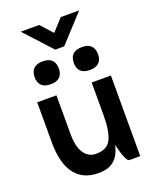

<svg xmlns="http://www.w3.org/2000/svg" viewBox="-168 -1014 901 1119"><g transform="rotate(-20 283.0 -455.0)"><path d="M86 -641.2Q86 -713.5 162 -713.5Q236.2 -713.5 236.2 -641.2Q236.2 -608.5 217.2 -590.1Q198.2 -571.8 162 -571.8Q123 -571.8 104.5 -590.1Q86 -608.5 86 -641.2ZM329 -641.2Q329 -713.5 405 -713.5Q479.2 -713.5 479.2 -641.2Q479.2 -608.5 460.2 -590.1Q441.2 -571.8 405 -571.8Q366 -571.8 347.5 -590.1Q329 -608.5 329 -641.2ZM254.2 -752.5 100.5 -919.8H214.8L281.8 -846.2L348.8 -919.8H463.2L309.5 -752.5ZM169.5 -500V-249.8H50.2V-500ZM169.5 -250.2Q169.5 -220 175.8 -192.5Q182 -165 194.4 -144.6Q206.8 -124.2 226 -112.4Q245.2 -100.5 271.5 -100.5Q340.2 -100.5 364.1 -149.1Q388 -197.8 388 -296.2Q388 -296.2 397.4 -296.2Q406.8 -296.2 406.8 -296.2Q406.8 -230.5 402 -174.4Q397.2 -118.2 381.9 -76.9Q366.5 -35.5 334.4 -12.8Q302.2 10 247.5 10Q190.8 10 152.5 -11Q114.2 -32 91.8 -68.1Q69.2 -104.2 59.8 -151Q50.2 -197.8 50.2 -250.2ZM507.2 -500V0H440.5Q431.8 0 422.5 -17.5Q413.2 -35 405.4 -60.4Q397.5 -85.8 392.8 -109.8Q388 -133.8 388 -145.8V-500Z"/></g></svg>

Font: Haskoy
Style: Regular
Weight: 400
Designer: Ertekin Erdin
Foundry: Ertekin Erdin
Version: Version 1.500